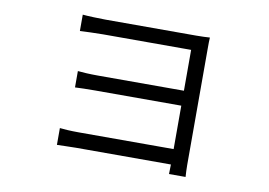

<svg xmlns="http://www.w3.org/2000/svg" viewBox="-68 -651 1135 810"><g transform="rotate(10 500.0 -246.5)"><path d="M213 -58V14C229 14 263 12 295 12H701L700 53H771C770 39 769 18 769 2C769 -85 769 -461 769 -496C769 -515 769 -534 770 -544C757 -543 734 -542 711 -542C630 -542 374 -542 323 -542C299 -542 242 -544 225 -546V-476C242 -477 299 -479 323 -479C374 -479 668 -479 701 -479V-304H332C298 -304 264 -306 246 -308V-238C265 -239 298 -240 332 -240H701V-54H294C260 -54 229 -56 213 -58Z"/></g></svg>

Font: Noto Sans CJK HK DemiLight
Style: Regular
Weight: 350
Designer: Ryoko NISHIZUKA 西塚涼子 (kana, bopomofo & ideographs); Paul D. Hunt (Latin, Greek & Cyrillic); Sandoll Communications 산돌커뮤니
Foundry: Adobe
Version: Version 2.004;hotconv 1.0.118;makeotfexe 2.5.65603